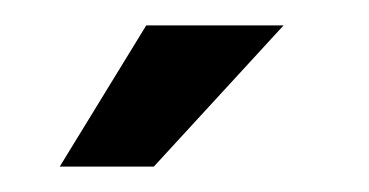

<svg xmlns="http://www.w3.org/2000/svg" viewBox="-20 -868 290 151"><path d="M203 -848 101 -737H27L95 -848Z"/></svg>

Font: BebasNeueW01-Regular
Style: Regular
Weight: 400
Designer: Ryoichi Tsunekawa
Foundry: Ryoichi Tsunekawa
Version: Version 1.30